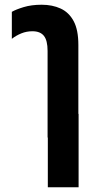

<svg xmlns="http://www.w3.org/2000/svg" viewBox="-20 -581 411 811"><path d="M181 0V-366Q181 -410 165.5 -429.5Q150 -449 117 -449Q92 -449 70 -440Q48 -431 30 -417V-531Q47 -541 80 -551Q113 -561 156 -561Q201 -561 236 -545Q271 -529 291 -492Q311 -455 311 -391V-100H312V210H182V0Z"/></svg>

Font: Noto Sans Thai ExtCond
Style: Bold
Weight: 700
Width: 2
Designer: Monotype Design Team
Foundry: Monotype Imaging Inc.
Version: Version 2.002; ttfautohint (v1.8.4.7-5d5b)